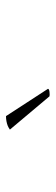

<svg xmlns="http://www.w3.org/2000/svg" viewBox="207 -949 186 640"><g transform="rotate(-90 300.0 -629.0)"><path d="M188 -689Q195 -694 201.5 -696.5Q208 -699 216 -700.5Q224 -702 233 -702L324 -562Q323 -558 313.5 -557Q304 -556 299 -557Z"/></g></svg>

Font: Arima Thin
Style: Regular
Weight: 100
Designer: Joana Correia and Natanael Gama
Foundry: NDISCOVER
Version: Version 1.101;gftools[0.9.23]